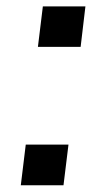

<svg xmlns="http://www.w3.org/2000/svg" viewBox="-20 -562 319 586"><path d="M43.5 3.4 58.6 -120.6H189L173.8 3.4ZM95.7 -418.9 110.8 -542.5H240.7L226.1 -418.9Z"/></svg>

Font: Muli
Style: Semi-BoldItalic
Weight: 600
Italic angle: -7°
Designer: Vernon Adams
Foundry: newtypography
Version: Version 2.0; ttfautohint (v1.00rc1.2-2d82) -l 8 -r 50 -G 200